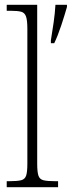

<svg xmlns="http://www.w3.org/2000/svg" viewBox="-20 -780 299 800"><path d="M8 0V-25H19Q52 -25 68 -29Q84 -33 89 -48.5Q94 -64 94 -98V-660Q94 -695 88.5 -711Q83 -727 68.5 -731Q54 -735 27 -735H8V-760H135V-98Q135 -64 140 -48.5Q145 -33 161 -29Q177 -25 210 -25H222V0ZM192 -612Q198 -648 203.5 -686.5Q209 -725 211 -760H259V-751Q250 -719 235.5 -675Q221 -631 206 -600H192Z"/></svg>

Font: Noto Serif Tamil Condensed ExtraLight
Style: Regular
Weight: 200
Width: 3
Designer: Indian Type Foundry, Tom Grace, and the Monotype Design Team
Foundry: Monotype Imaging Inc.
Version: Version 2.004; ttfautohint (v1.8.4.7-5d5b)